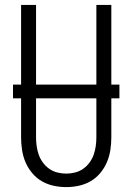

<svg xmlns="http://www.w3.org/2000/svg" viewBox="-20 -755 540 783"><path d="M250 8Q224 8 198.5 2.5Q173 -3 150.5 -16Q128 -29 111 -49.5Q94 -70 84 -93.5Q74 -117 70 -143Q66 -169 66 -195V-735H127V-195Q127 -177 129.5 -159Q132 -141 138 -124Q144 -107 155 -92Q166 -77 181 -66.5Q196 -56 214 -51.5Q232 -47 250 -47Q268 -47 286 -51.5Q304 -56 319 -66.5Q334 -77 345 -92Q356 -107 362 -124Q368 -141 370.5 -159Q373 -177 373 -195V-735H434V-195Q434 -169 430 -143Q426 -117 416 -93.5Q406 -70 389 -49.5Q372 -29 349.5 -16Q327 -3 301.5 2.5Q276 8 250 8ZM33 -354V-410H467V-354Z"/></svg>

Font: Iosevka SS04 Light
Style: Regular
Weight: 300
Monospace: yes
Designer: Belleve Invis
Foundry: Belleve Invis
Version: Version 19.0.0; ttfautohint (v1.8.4)